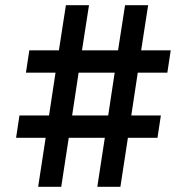

<svg xmlns="http://www.w3.org/2000/svg" viewBox="-20 -720 720 740"><path d="M127 0 156 -189H42L55 -275H169L194 -440H80L93 -526H207L234 -700H323L296 -526H435L462 -700H551L524 -526H638L625 -440H511L486 -275H600L587 -189H473L444 0H355L384 -189H245L216 0ZM258 -275H397L422 -440H283Z"/></svg>

Font: Overpass Light
Style: Bold
Weight: 600
Designer: Delve Withrington, Thomas Jockin
Foundry: Delve Fonts
Version: Version 3.000;DELV;Overpass